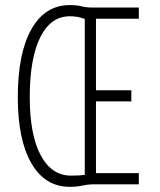

<svg xmlns="http://www.w3.org/2000/svg" viewBox="-20 -723 626 753"><path d="M253.9 9.8Q156.7 9.8 103.3 -82.3Q49.8 -174.3 49.8 -341.8Q49.8 -514.2 103.3 -608.6Q156.7 -703.1 253.9 -703.1Q280.3 -703.1 299.8 -698.2Q319.3 -693.4 341.8 -693.4H524.4V-649.4H356.4V-369.1H495.1V-325.2H356.4V-43.9H524.4V0H341.8Q324.7 0 303 4.9Q281.2 9.8 253.9 9.8ZM258.8 -34.2Q290 -34.2 312.5 -37.1V-648.4Q287.1 -659.2 253.9 -659.2Q178.7 -659.2 137.7 -576.4Q96.7 -493.7 96.7 -341.8Q96.7 -194.8 139.4 -114.5Q182.1 -34.2 258.8 -34.2Z"/></svg>

Font: Cascadia Code ExtraLight
Style: Regular
Weight: 200
Monospace: yes
Designer: Aaron Bell
Foundry: Saja Typeworks
Version: Version 2407.024; ttfautohint (v1.8.4)